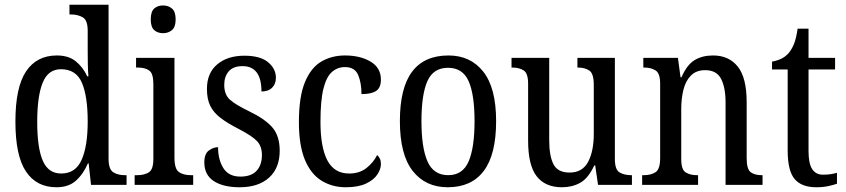

<svg xmlns="http://www.w3.org/2000/svg" viewBox="-20 -780 3570 810"><path d="M218 10Q134 10 89.5 -56.5Q45 -123 45 -267Q45 -412 90 -479Q135 -546 220 -546Q269 -546 299.5 -521.5Q330 -497 348 -458H353Q351 -482 350.5 -510Q350 -538 350 -565V-650Q350 -695 329 -707Q308 -719 280 -719H273V-760H438V-111Q438 -66 457.5 -53.5Q477 -41 506 -41H514V0H364L354 -91H351Q331 -45 300 -17.5Q269 10 218 10ZM238 -48Q299 -48 324.5 -106Q350 -164 350 -267Q350 -374 325.5 -431Q301 -488 237 -488Q183 -488 160 -431Q137 -374 137 -266Q137 -156 160.5 -102Q184 -48 238 -48Z M668 -640Q645 -640 630.5 -653Q616 -666 616 -698Q616 -731 630.5 -744Q645 -757 668 -757Q690 -757 705.5 -744Q721 -731 721 -698Q721 -666 705.5 -653Q690 -640 668 -640ZM548 0V-41H559Q589 -41 608 -53Q627 -65 627 -110V-425Q627 -470 609.5 -482.5Q592 -495 562 -495H554V-536H716V-115Q716 -67 735 -54Q754 -41 785 -41H795V0Z M991 10Q922 10 882 -16Q842 -42 842 -95Q842 -131 861 -145Q880 -159 900 -159Q900 -106 922.5 -70.5Q945 -35 994 -35Q1040 -35 1062.5 -59.5Q1085 -84 1085 -126Q1085 -163 1064 -185Q1043 -207 987 -236Q940 -260 910.5 -282.5Q881 -305 867 -333.5Q853 -362 853 -405Q853 -472 896.5 -508.5Q940 -545 1011 -545Q1078 -545 1111 -517.5Q1144 -490 1144 -452Q1144 -426 1128 -410Q1112 -394 1083 -394Q1083 -501 1003 -501Q964 -501 945 -479Q926 -457 926 -422Q926 -381 950 -359.5Q974 -338 1030 -311Q1097 -279 1128.5 -243Q1160 -207 1160 -144Q1160 -71 1115 -30.5Q1070 10 991 10Z M1439 10Q1381 10 1336 -18Q1291 -46 1266 -106.5Q1241 -167 1241 -265Q1241 -372 1266.5 -433.5Q1292 -495 1336 -520.5Q1380 -546 1435 -546Q1500 -546 1543.5 -520Q1587 -494 1587 -444Q1587 -410 1567 -396.5Q1547 -383 1505 -383Q1505 -430 1491 -463.5Q1477 -497 1435 -497Q1404 -497 1380.5 -476.5Q1357 -456 1344.5 -406Q1332 -356 1332 -266Q1332 -159 1361 -103.5Q1390 -48 1453 -48Q1497 -48 1526.5 -71.5Q1556 -95 1571 -126Q1578 -120 1582.5 -111Q1587 -102 1587 -88Q1587 -67 1572 -44Q1557 -21 1524 -5.5Q1491 10 1439 10Z M1869 10Q1775 10 1721 -59Q1667 -128 1667 -269Q1667 -409 1718.5 -477.5Q1770 -546 1872 -546Q1965 -546 2019 -477.5Q2073 -409 2073 -269Q2073 -128 2021 -59Q1969 10 1869 10ZM1871 -41Q1932 -41 1957 -99Q1982 -157 1982 -269Q1982 -381 1957 -437.5Q1932 -494 1870 -494Q1808 -494 1783 -437.5Q1758 -381 1758 -269Q1758 -157 1783.5 -99Q1809 -41 1871 -41Z M2351 10Q2280 10 2244 -36.5Q2208 -83 2208 -186V-427Q2208 -471 2189 -483Q2170 -495 2142 -495H2138V-536H2297V-189Q2297 -122 2315 -87Q2333 -52 2383 -52Q2437 -52 2461 -97Q2485 -142 2485 -215V-422Q2485 -470 2466 -482.5Q2447 -495 2419 -495H2416V-536H2574V-109Q2574 -64 2594 -52.5Q2614 -41 2642 -41H2646V0H2503L2491 -82H2487Q2462 -28 2428 -9Q2394 10 2351 10Z M2689 0V-41H2697Q2726 -41 2745.5 -53.5Q2765 -66 2765 -113V-427Q2765 -471 2745.5 -483Q2726 -495 2699 -495H2694V-536H2840L2851 -454H2855Q2878 -507 2910.5 -526.5Q2943 -546 2988 -546Q3055 -546 3092.5 -499Q3130 -452 3130 -349V-113Q3130 -66 3147 -53.5Q3164 -41 3193 -41H3197V0H3041V-346Q3041 -411 3022 -447.5Q3003 -484 2955 -484Q2917 -484 2894.5 -461Q2872 -438 2863 -400.5Q2854 -363 2854 -321V-108Q2854 -64 2873 -52.5Q2892 -41 2920 -41H2925V0Z M3424 10Q3362 10 3332.5 -24.5Q3303 -59 3303 -145V-487H3237V-520Q3259 -524 3276.5 -532.5Q3294 -541 3308 -557Q3321 -573 3330 -595.5Q3339 -618 3345 -659H3391V-536H3503V-487H3391V-143Q3391 -90 3406.5 -66.5Q3422 -43 3452 -43Q3469 -43 3483 -45Q3497 -47 3511 -51V-5Q3498 0 3475 5Q3452 10 3424 10Z"/></svg>

Font: Noto Serif Armenian Condensed
Style: Regular
Weight: 400
Width: 3
Designer: Monotype Design Team
Foundry: Monotype Imaging Inc.
Version: Version 2.008; ttfautohint (v1.8.4.7-5d5b)